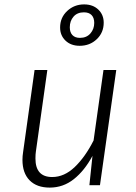

<svg xmlns="http://www.w3.org/2000/svg" viewBox="-20 -841 617 872"><path d="M82 -115Q82 -132 85 -151L137 -523H195L143 -153Q141 -141 141 -121Q141 -37 217 -37Q272 -37 319.5 -82.5Q367 -128 405 -203L450 -523H508L434 0H386L400 -133Q364 -66 315.5 -27.5Q267 11 206 11Q147 11 114.5 -22Q82 -55 82 -115ZM451 -738Q451 -693 419.5 -663Q388 -633 342 -633Q302 -633 277.5 -656.5Q253 -680 253 -716Q253 -761 285 -791Q317 -821 362 -821Q402 -821 426.5 -797.5Q451 -774 451 -738ZM297 -717Q297 -694 309 -681.5Q321 -669 343 -669Q373 -669 390.5 -689Q408 -709 408 -737Q408 -760 396 -772.5Q384 -785 361 -785Q331 -785 314 -765.5Q297 -746 297 -717Z"/></svg>

Font: Fira Sans Light
Style: Italic
Weight: 300
Italic angle: -8°
Designer: bBox Type GmbH & Carrois Corporate GbR & Edenspiekermann AG
Foundry: bBox Type GmbH & Carrois Corporate GbR & Edenspiekermann AG
Version: Version 4.301